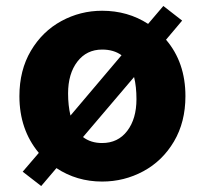

<svg xmlns="http://www.w3.org/2000/svg" viewBox="-20 -595 686 643"><path d="M169 -32 118 28 56 -20 110 -83Q45 -161 45 -273Q45 -360 83.5 -425Q122 -490 185.5 -524.5Q249 -559 322 -559Q408 -559 476 -515L527 -575L590 -526L536 -462Q601 -386 601 -273Q601 -186 562.5 -121Q524 -56 460 -21.5Q396 13 322 13Q237 13 169 -32ZM437 -263Q437 -305 429 -337L258 -136Q284 -116 322 -116Q375 -116 406 -156.5Q437 -197 437 -263ZM216 -208 387 -410Q361 -429 322 -429Q270 -429 239 -388.5Q208 -348 208 -282Q208 -242 216 -208Z"/></svg>

Font: Nebula Sans Bold
Style: Regular
Weight: 700
Designer: Paul D. Hunt for Adobe (as Source Sans)
Foundry: Nebula Entertainment & Broadcasting LLC
Version: Version 1.010